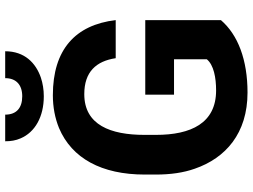

<svg xmlns="http://www.w3.org/2000/svg" viewBox="-134 -806 950 721"><g transform="rotate(-90 340.5 -445.0)"><path d="M362 -108C239 -108 195 -202 195 -334V-377C195 -504 232 -603 348 -603C432 -603 472 -558 483 -485H626C608 -637 515 -721 344 -721C299 -721 258 -713 221 -698C107 -650 46 -538 46 -376V-334C46 -279 53 -230 68 -188C108 -72 201 10 354 10C477 10 571 -26 626 -90V-374H346V-266H479V-143C458 -117 410 -108 362 -108ZM340 -836C297 -836 271 -857 271 -900H171C171 -879 174 -860 182 -842C205 -788 263 -755 340 -755C365 -755 389 -759 410 -766C465 -785 509 -827 509 -900H408C408 -859 383 -836 340 -836Z"/></g></svg>

Font: Asimov
Style: Regular
Weight: 500
Designer: Google
Version: Version 2.000980; 2014